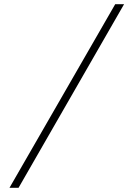

<svg xmlns="http://www.w3.org/2000/svg" viewBox="-20 -730 640 910"><path d="M25 160 526 -710H568L68 160Z"/></svg>

Font: Source Code Pro Light
Style: Italic
Weight: 300
Italic angle: -11°
Monospace: yes
Designer: Paul D. Hunt, Teo Tuominen
Foundry: Adobe Systems Incorporated
Version: Version 1.050;PS 1.000;hotconv 16.6.51;makeotf.lib2.5.65220